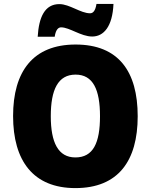

<svg xmlns="http://www.w3.org/2000/svg" viewBox="-20 -953 772 983"><path d="M173 -765H260C266 -805 281 -813 293 -813C336 -813 395 -766 452 -766C511 -766 556 -817 561 -933H474C468 -895 455 -885 441 -885C393 -885 336 -932 284 -932C209 -932 179 -865 173 -765ZM685 -358C685 -587 587 -725 367 -725C149 -725 47 -587 47 -359C47 -130 150 10 366 10C586 10 685 -130 685 -358ZM240 -358C240 -494 277 -571 367 -571C456 -571 492 -495 492 -358C492 -221 457 -147 366 -147C278 -147 240 -223 240 -358Z"/></svg>

Font: Noto Sans Gujarati UI SemiCondensed Black
Style: Regular
Weight: 900
Width: 4
Designer: Jelle Bosma - Monotype Design Team, Universal Thirst
Foundry: Monotype Imaging Inc.
Version: Version 2.106